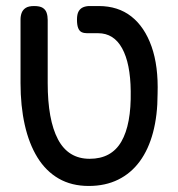

<svg xmlns="http://www.w3.org/2000/svg" viewBox="-20 -602 590 636"><path d="M274 14Q217 14 174.5 -10.5Q132 -35 104 -80.5Q76 -126 62 -188.5Q48 -251 48 -327V-537Q48 -550 52 -560Q56 -570 65.5 -576Q75 -582 93 -582Q112 -582 121.5 -576Q131 -570 134.5 -559.5Q138 -549 138 -536V-327Q138 -205 172 -140.5Q206 -76 277 -76Q349 -76 382 -133Q415 -190 413 -300Q412 -392 384.5 -442Q357 -492 305 -492H268Q258 -492 250.5 -495.5Q243 -499 239 -509Q235 -519 235 -537Q235 -555 240.5 -564.5Q246 -574 255.5 -578Q265 -582 277 -582H307Q371 -582 415 -547.5Q459 -513 482 -448Q505 -383 502 -291Q502 -220 487 -163.5Q472 -107 443 -67.5Q414 -28 371.5 -7Q329 14 274 14Z"/></svg>

Font: Fredoka SemiCondensed
Style: Regular
Weight: 400
Width: 4
Designer: Ben Nathan
Foundry: Milena B. Brandão, Ben Nathan
Version: Version 2.001